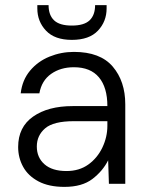

<svg xmlns="http://www.w3.org/2000/svg" viewBox="-20 -719 571 751"><path d="M232 12Q171 12 130.5 -9.5Q90 -31 70.5 -66.5Q51 -102 51 -144Q51 -222 109.5 -263Q168 -304 264 -304H400Q400 -377 367 -416.5Q334 -456 269 -456Q217 -456 180 -430Q143 -404 134 -354H61Q67 -406 97.5 -442.5Q128 -479 173.5 -497.5Q219 -516 269 -516Q372 -516 421 -458.5Q470 -401 470 -311V0H406L403 -92Q382 -50 341.5 -19Q301 12 232 12ZM240 -50Q290 -50 325.5 -75.5Q361 -101 380.5 -142Q400 -183 400 -227V-245H269Q189 -245 156.5 -217Q124 -189 124 -146Q124 -103 154 -76.5Q184 -50 240 -50ZM261 -563Q194 -563 160 -599Q126 -635 126 -686V-699H170Q170 -660 191.5 -639.5Q213 -619 261 -619Q309 -619 330.5 -639.5Q352 -660 352 -699H397V-686Q397 -635 363 -599Q329 -563 261 -563Z"/></svg>

Font: DM Sans Light
Style: Regular
Weight: 300
Designer: Colophon Foundry, Jonny Pinhorn
Foundry: Colophon Foundry
Version: Version 4.004; ttfautohint (v1.8.4.7-5d5b)